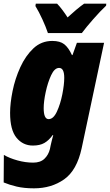

<svg xmlns="http://www.w3.org/2000/svg" viewBox="-30 -786 599 1046"><path d="M416 -606Q438 -636 477.5 -681Q517 -726 548 -755L549 -766H428Q407 -751 384.5 -732Q362 -713 338 -691Q327 -709 310.5 -731Q294 -753 281 -766H165L163 -753Q182 -722 201 -680.5Q220 -639 231 -606ZM208 -197Q208 -233 219 -284.5Q230 -336 248.5 -376Q267 -416 292 -416Q320 -416 320 -362Q320 -325 309.5 -272Q299 -219 280 -178Q261 -137 235 -137Q208 -137 208 -197ZM415 21 537 -553H389L365 -486H362Q343 -527 320 -545Q297 -563 255 -563Q195 -563 152 -522.5Q109 -482 80.5 -419.5Q52 -357 38.5 -290Q25 -223 25 -171Q25 -78 60 -35.5Q95 7 149 7Q187 7 211.5 -7Q236 -21 257 -50H260Q255 -34 252 -19.5Q249 -5 246 6L242 26Q234 58 212 79Q190 100 151 100Q109 100 65.5 88Q22 76 -9 58L-10 208Q21 221 61 230.5Q101 240 155 240Q250 240 319.5 191Q389 142 415 21Z"/></svg>

Font: Noto Sans Display SemiCondensed Black
Style: Italic
Weight: 900
Width: 4
Designer: Monotype Design team
Foundry: Monotype Imaging Inc.
Version: 1.000